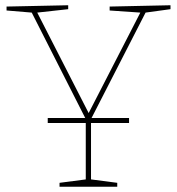

<svg xmlns="http://www.w3.org/2000/svg" viewBox="-20 -712 675 732"><path d="M630 -692V-677L535 -664L329 -262H472V-243H327V-28L427 -15V0H207V-15L307 -28V-243H162V-262H305L101 -664L5 -672V-687L240 -692V-677L122 -664L318 -281L515 -664L398 -672V-687Z"/></svg>

Font: Bitter Pro Thin
Style: Regular
Weight: 250
Designer: Sol Matas, and Bitter project Authors
Foundry: Sol Matas
Version: Version 1.010